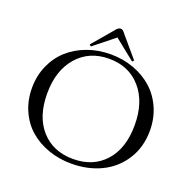

<svg xmlns="http://www.w3.org/2000/svg" viewBox="-153 -1039 1202 1205"><g transform="rotate(20 448.0 -436.0)"><path d="M448.2 15.1Q365.7 15.1 293.5 -10.5Q221.2 -36.1 168.2 -82.3Q115.2 -128.4 84.7 -197.3Q54.2 -266.1 54.2 -348.1Q54.2 -429.2 84.7 -498.3Q115.2 -567.4 168.2 -614.7Q221.2 -662.1 293.5 -688.5Q365.7 -714.8 448.2 -714.8Q530.3 -714.8 602.5 -688.5Q674.8 -662.1 727.8 -614.7Q780.8 -567.4 811.3 -498.3Q841.8 -429.2 841.8 -348.1Q841.8 -238.8 789.3 -155.3Q736.8 -71.8 647.9 -28.3Q559.1 15.1 448.2 15.1ZM155.8 -348.1Q155.8 -192.9 235.4 -104.5Q314.9 -16.1 448.2 -16.1Q582 -16.1 661.1 -104.5Q740.2 -192.9 740.2 -348.1Q740.2 -502 660.6 -593.5Q581.1 -685.1 448.2 -685.1Q315.9 -685.1 235.8 -593.3Q155.8 -501.5 155.8 -348.1ZM301.8 -728 414.1 -859.9Q421.9 -869.6 426 -874.3Q430.2 -878.9 436.8 -883.1Q443.4 -887.2 450.2 -887.2Q453.6 -887.2 456.5 -886.7Q459.5 -886.2 462.4 -884.5Q465.3 -882.8 467 -881.3Q468.8 -879.9 471.7 -876.7Q474.6 -873.5 476.1 -872.1Q477.5 -870.6 481 -866.2Q484.4 -861.8 485.8 -859.9L598.1 -728L587.9 -717.8L450.2 -828.1L312 -717.8Z"/></g></svg>

Font: Messapia
Style: Regular
Weight: 400
Designer: Luca Marsano
Foundry: Collletttivo
Version: Version 1.000;FEAKit 1.0